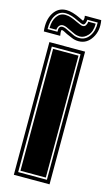

<svg xmlns="http://www.w3.org/2000/svg" viewBox="-144 -785 463 826"><g transform="rotate(15 88.0 -371.5)"><path d="M9 0V-591H168V0ZM24 -16H152V-575H24ZM32 -24V-567H145V-24ZM129 -627Q112 -627 97.5 -633.5Q83 -640 73 -644Q63 -649 57.5 -652Q52 -655 47 -655Q46 -655 45 -650.5Q44 -646 47 -629H-26Q-32 -679 -12 -711Q8 -743 45 -743Q71 -743 108 -725Q118 -720 125 -717Q126 -719 127.5 -724Q129 -729 127 -740H200Q208 -694 186.5 -660.5Q165 -627 129 -627ZM129 -641Q156 -641 173 -665.5Q190 -690 188 -726H142Q139 -702 129 -702Q122 -702 102 -712Q69 -729 45 -729Q17 -729 1.5 -705Q-14 -681 -13 -643H31Q29 -669 47 -669Q54 -669 62 -665.5Q70 -662 80 -657Q90 -652 102 -646.5Q114 -641 129 -641ZM129 -648Q116 -648 104.5 -653Q93 -658 83 -663Q73 -668 64 -672Q55 -676 47 -676Q37 -676 31 -668.5Q25 -661 24 -650H-6Q-6 -682 8 -702Q22 -722 45 -722Q59 -722 73 -717Q87 -712 99 -706Q108 -702 116 -698.5Q124 -695 129 -695Q138 -695 142.5 -702Q147 -709 148 -719H181Q181 -684 164.5 -666Q148 -648 129 -648Z"/></g></svg>

Font: Alumni Sans Collegiate One SC
Style: Regular
Weight: 400
Designer: Robert E. Leuschke
Foundry: Robert E. Leuschke
Version: Version 1.100